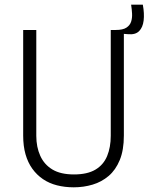

<svg xmlns="http://www.w3.org/2000/svg" viewBox="-20 -788 635 820"><path d="M295 12Q257 12 223.5 3.5Q190 -5 163.5 -23Q137 -41 118 -67.5Q99 -94 89 -129Q79 -164 79 -209V-660H135V-208Q135 -160 152 -122.5Q169 -85 204 -64Q239 -43 296 -43Q353 -43 387.5 -63.5Q422 -84 437.5 -121.5Q453 -159 453 -208V-660H509V-209Q509 -147 491.5 -104.5Q474 -62 444 -36.5Q414 -11 375.5 0.5Q337 12 295 12ZM527 -642 472 -646 474 -660Q505 -660 520 -670Q535 -680 540 -695.5Q545 -711 544 -730Q543 -749 540 -768H590Q597 -730 593.5 -700.5Q590 -671 574 -655Q558 -639 527 -642Z"/></svg>

Font: Bricolage Grotesque SemiCondensed ExtraLight
Style: Regular
Weight: 250
Width: 4
Designer: Mathieu Triay
Foundry: Atelier Triay
Version: Version 1.000;gftools[0.9.30]